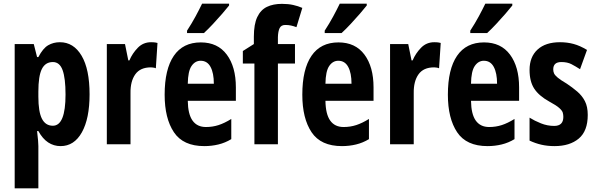

<svg xmlns="http://www.w3.org/2000/svg" viewBox="-20 -786 3246 1046"><path d="M306 -556Q381 -556 424.5 -482.5Q468 -409 468 -272Q468 -140 426 -65Q384 10 310 10Q273 10 242.5 -10Q212 -30 189 -72H182Q186 -40 187.5 -19.5Q189 1 189 10V240H60V-546H164L182 -475H189Q214 -523 242.5 -539.5Q271 -556 306 -556ZM268 -448Q227 -448 208 -410Q189 -372 189 -287V-259Q189 -177 208.5 -139Q228 -101 268 -101Q337 -101 337 -271Q337 -360 321 -404Q305 -448 268 -448Z M803 -556Q809 -556 817.5 -555.5Q826 -555 838 -552L829 -414Q823 -417 813.5 -418Q804 -419 802 -419Q744 -419 717 -381Q690 -343 691 -279V0H562V-546H661L679 -457H685Q701 -495 730.5 -525.5Q760 -556 803 -556Z M1074 -555Q1166 -555 1215.5 -488.5Q1265 -422 1265 -310V-237H1003Q1004 -164 1029 -129Q1054 -94 1102 -94Q1138 -94 1170.5 -104.5Q1203 -115 1240 -138V-28Q1207 -8 1170 1Q1133 10 1093 10Q978 10 927.5 -65.5Q877 -141 877 -270Q877 -409 927 -482Q977 -555 1074 -555ZM1073 -455Q1043 -455 1023.5 -426.5Q1004 -398 1003 -330H1145Q1145 -388 1127 -421.5Q1109 -455 1073 -455ZM1228 -756Q1214 -738 1190.5 -711Q1167 -684 1140.5 -655.5Q1114 -627 1091 -606H999V-619Q1025 -659 1045 -696Q1065 -733 1081 -766H1228Z M1587 -440H1494V0H1366V-440H1303V-508L1363 -546V-586Q1363 -654 1381.5 -693Q1400 -732 1434 -748.5Q1468 -765 1516 -765Q1550 -765 1577 -759Q1604 -753 1627 -743L1595 -638Q1579 -644 1565 -647Q1551 -650 1534 -650Q1512 -650 1503.5 -633Q1495 -616 1494 -584V-546H1587Z M1824 -555Q1916 -555 1965.5 -488.5Q2015 -422 2015 -310V-237H1753Q1754 -164 1779 -129Q1804 -94 1852 -94Q1888 -94 1920.5 -104.5Q1953 -115 1990 -138V-28Q1957 -8 1920 1Q1883 10 1843 10Q1728 10 1677.5 -65.5Q1627 -141 1627 -270Q1627 -409 1677 -482Q1727 -555 1824 -555ZM1823 -455Q1793 -455 1773.5 -426.5Q1754 -398 1753 -330H1895Q1895 -388 1877 -421.5Q1859 -455 1823 -455ZM1978 -756Q1964 -738 1940.5 -711Q1917 -684 1890.5 -655.5Q1864 -627 1841 -606H1749V-619Q1775 -659 1795 -696Q1815 -733 1831 -766H1978Z M2346 -556Q2352 -556 2360.5 -555.5Q2369 -555 2381 -552L2372 -414Q2366 -417 2356.5 -418Q2347 -419 2345 -419Q2287 -419 2260 -381Q2233 -343 2234 -279V0H2105V-546H2204L2222 -457H2228Q2244 -495 2273.5 -525.5Q2303 -556 2346 -556Z M2617 -555Q2709 -555 2758.5 -488.5Q2808 -422 2808 -310V-237H2546Q2547 -164 2572 -129Q2597 -94 2645 -94Q2681 -94 2713.5 -104.5Q2746 -115 2783 -138V-28Q2750 -8 2713 1Q2676 10 2636 10Q2521 10 2470.5 -65.5Q2420 -141 2420 -270Q2420 -409 2470 -482Q2520 -555 2617 -555ZM2616 -455Q2586 -455 2566.5 -426.5Q2547 -398 2546 -330H2688Q2688 -388 2670 -421.5Q2652 -455 2616 -455ZM2771 -756Q2757 -738 2733.5 -711Q2710 -684 2683.5 -655.5Q2657 -627 2634 -606H2542V-619Q2568 -659 2588 -696Q2608 -733 2624 -766H2771Z M3182 -160Q3182 -72 3133 -31Q3084 10 3001 10Q2963 10 2930 2.5Q2897 -5 2865 -20V-145Q2892 -128 2927 -114Q2962 -100 2999 -100Q3049 -100 3049 -149Q3049 -161 3046 -172Q3043 -183 3027 -197.5Q3011 -212 2972 -233Q2916 -264 2890.5 -303Q2865 -342 2865 -405Q2865 -476 2908.5 -516Q2952 -556 3031 -556Q3070 -556 3105 -546.5Q3140 -537 3178 -514L3140 -409Q3115 -425 3093 -436.5Q3071 -448 3038 -448Q2994 -448 2994 -408Q2994 -396 2998.5 -386Q3003 -376 3018.5 -363Q3034 -350 3068 -330Q3098 -310 3124.5 -287.5Q3151 -265 3166.5 -235Q3182 -205 3182 -160Z"/></svg>

Font: Noto Sans Sinhala ExtraCondensed
Style: Bold
Weight: 700
Width: 2
Designer: Jelle Bosma - Monotype Design Team
Foundry: Monotype Imaging Inc.
Version: Version 2.006; ttfautohint (v1.8.4.7-5d5b)